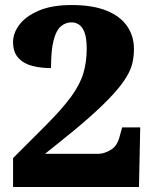

<svg xmlns="http://www.w3.org/2000/svg" viewBox="-20 -744 609 764"><path d="M32 0V-115L162 -245Q228 -311 263.5 -360Q299 -409 312 -453.5Q325 -498 325 -550Q325 -592 316.5 -614.5Q308 -637 294.5 -646Q281 -655 265 -655Q240 -655 221.5 -638.5Q203 -622 193 -582.5Q183 -543 183 -473Q144 -473 109.5 -481.5Q75 -490 53.5 -513Q32 -536 32 -577Q32 -612 57 -645.5Q82 -679 134 -701.5Q186 -724 265 -724Q348 -724 403 -702Q458 -680 485.5 -640.5Q513 -601 513 -549Q513 -521 507 -494Q501 -467 482.5 -436.5Q464 -406 429 -367.5Q394 -329 336.5 -278Q279 -227 193 -159L159 -132H373Q393 -132 419 -146.5Q445 -161 455 -197L466 -237H538L533 0Z"/></svg>

Font: Noto Serif Armenian Black
Style: Regular
Weight: 900
Version: Version 2.007